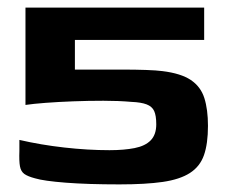

<svg xmlns="http://www.w3.org/2000/svg" viewBox="-20 -480 596 505"><path d="M527 -149Q527 -102 516.5 -72Q506 -42 479.5 -25Q453 -8 408 -1.5Q363 5 294 5Q211 5 153 0.5Q95 -4 72 -11Q53 -16 44 -22.5Q35 -29 32.5 -42.5Q30 -56 31 -83V-112Q87 -99 149 -92Q211 -85 268 -85Q306 -85 334 -90.5Q362 -96 376.5 -111Q391 -126 391 -153Q391 -176 385.5 -188Q380 -200 365.5 -205.5Q351 -211 326 -212Q292 -215 252 -215Q212 -215 172.5 -213.5Q133 -212 100 -209.5Q67 -207 47 -204V-460H517V-375H177V-297Q203 -297 236 -297Q269 -297 302.5 -297Q336 -297 364 -296Q392 -295 407 -293Q456 -287 482 -269.5Q508 -252 517.5 -222Q527 -192 527 -149Z"/></svg>

Font: Genos
Style: Bold
Weight: 700
Designer: Robert E. Leuschke
Foundry: Robert E. Leuschke
Version: Version 1.010